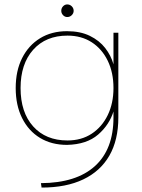

<svg xmlns="http://www.w3.org/2000/svg" viewBox="-20 -648 641 868"><path d="M284 -571Q273 -571 265 -579.5Q257 -588 257 -599Q257 -611 265 -619.5Q273 -628 284 -628Q296 -628 304.5 -619.5Q313 -611 313 -599Q313 -588 304.5 -579.5Q296 -571 284 -571ZM493 -500H515V-117Q515 -15 474.5 55.5Q434 126 356.5 163Q279 200 168 200L165 180Q325 179 409 103Q493 27 493 -117V-147H494Q475 -84 423.5 -39.5Q372 5 283 7Q213 7 161 -24.5Q109 -56 80 -114Q51 -172 51 -250Q51 -328 80 -385.5Q109 -443 161 -475Q213 -507 283 -507Q343 -507 386 -486Q429 -465 455.5 -431Q482 -397 493 -357ZM73 -250Q73 -140 130 -76.5Q187 -13 285 -13Q348 -13 394.5 -43.5Q441 -74 467 -127.5Q493 -181 493 -250Q493 -320 467 -373.5Q441 -427 394.5 -457Q348 -487 285 -487Q187 -487 130 -423Q73 -359 73 -250Z"/></svg>

Font: Albert Sans Thin
Style: Regular
Weight: 250
Designer: Andreas Rasmussen
Foundry: a.Foundry
Version: Version 1.025